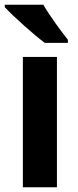

<svg xmlns="http://www.w3.org/2000/svg" viewBox="-28 -786 327 806"><path d="M154 -766H-8V-756C26 -719 114 -640 160 -606H257V-619C229 -654 179 -722 154 -766ZM211 0V-547H68V0Z"/></svg>

Font: Noto Sans Georgian SemiCondensed Bold
Style: Regular
Weight: 700
Width: 4
Designer: Monotype Design Team, Akaki Razmadze
Foundry: Google LLC
Version: Version 2.005